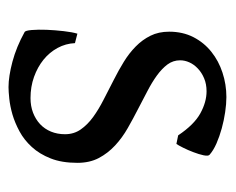

<svg xmlns="http://www.w3.org/2000/svg" viewBox="-68 -440 523 426"><g transform="rotate(90 193.0 -227.5)"><path d="M341.8 -138.2Q341.8 -103.5 332 -78.9Q322.3 -54.2 306.6 -37.1Q291 -20 272 -9.8Q252.9 0.5 234.4 5.9Q215.8 11.2 199.5 12.9Q183.1 14.6 173.8 14.6Q150.4 14.6 117.4 5.9Q84.5 -2.9 51.8 -21Q48.3 -22.5 47.1 -36.9Q45.9 -51.3 46.6 -70.1Q47.4 -88.9 49.6 -107.9Q51.8 -127 55.2 -138.2L76.2 -132.8Q77.1 -112.3 86.9 -94.2Q96.7 -76.2 113 -63Q129.4 -49.8 151.1 -42Q172.9 -34.2 198.2 -34.2Q215.8 -34.2 230.5 -39.8Q245.1 -45.4 255.9 -55.4Q266.6 -65.4 272.5 -79.6Q278.3 -93.8 278.3 -110.8Q278.3 -130.4 267.8 -145.5Q257.3 -160.6 240.2 -173.1Q223.1 -185.5 201.4 -196.5Q179.7 -207.5 157.2 -219.2Q136.7 -229.5 117.7 -241.2Q98.6 -252.9 83.7 -267.6Q68.8 -282.2 59.8 -300.3Q50.8 -318.4 50.8 -341.8Q50.8 -372.1 63 -395.8Q75.2 -419.4 95.5 -435.5Q115.7 -451.7 141.8 -460.2Q168 -468.8 195.8 -468.8Q210.9 -468.8 229.2 -466.1Q247.6 -463.4 265.4 -458.5Q283.2 -453.6 298.8 -446.8Q314.5 -439.9 324.2 -431.2Q327.1 -428.2 325 -418Q322.8 -407.7 318.1 -395.5Q313.5 -383.3 308.1 -372.6Q302.7 -361.8 299.8 -357.9L280.8 -361.8Q257.3 -397 232.2 -410.9Q207 -424.8 183.1 -424.8Q167 -424.8 154.3 -419.4Q141.6 -414.1 132.6 -405.5Q123.5 -397 118.9 -386.7Q114.3 -376.5 114.3 -366.2Q114.3 -350.6 123.5 -338.1Q132.8 -325.7 147.9 -314.7Q163.1 -303.7 182.4 -293.7Q201.7 -283.7 222.2 -272.9Q243.2 -262.2 264.6 -250Q286.1 -237.8 303.2 -221.9Q320.3 -206.1 331.1 -185.8Q341.8 -165.5 341.8 -138.2Z"/></g></svg>

Font: Gentium Plus Eur
Style: Regular
Weight: 400
Designer: J. Victor Gaultney, Annie Olsen, Iska Routamaa, Becca Hirsbrunner
Foundry: SIL International
Version: Version 5.000